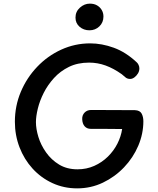

<svg xmlns="http://www.w3.org/2000/svg" viewBox="-20 -1019 873 1058"><path d="M733 -676Q739 -671 743.5 -661.5Q748 -652 748 -642Q748 -627 740 -614Q732 -601 720.5 -592.5Q709 -584 697 -584Q681 -584 670.5 -593.5Q660 -603 651 -610Q606 -642 562 -658Q518 -674 471 -674Q408 -674 360 -650.5Q312 -627 277.5 -589Q243 -551 221 -507.5Q199 -464 188.5 -421Q178 -378 178 -346Q178 -309 191.5 -264.5Q205 -220 234 -179Q263 -138 306 -112Q349 -86 407 -86Q457 -86 499.5 -105Q542 -124 574.5 -156Q607 -188 627 -227.5Q647 -267 653 -308Q625 -308 596.5 -308.5Q568 -309 539 -309Q510 -309 480 -309Q459 -309 446.5 -323Q434 -337 433 -362Q432 -384 446 -398.5Q460 -413 482 -413Q540 -413 602 -412.5Q664 -412 723 -412Q751 -411 760.5 -393Q770 -375 770 -351Q770 -282 742 -216Q714 -150 663.5 -97Q613 -44 547 -12.5Q481 19 405 19Q332 19 269 -10Q206 -39 159.5 -90Q113 -141 87.5 -207.5Q62 -274 62 -348Q62 -435 94.5 -512.5Q127 -590 184.5 -650.5Q242 -711 317.5 -745.5Q393 -780 477 -780Q541 -780 607 -756Q673 -732 733 -676ZM473 -852Q441 -852 418.5 -871.5Q396 -891 396 -922Q396 -955 420.5 -977Q445 -999 475 -999Q498 -999 514.5 -989.5Q531 -980 540.5 -964Q550 -948 550 -928Q550 -895 527.5 -873.5Q505 -852 473 -852Z"/></svg>

Font: Playpen Sans Medium
Style: Regular
Weight: 500
Designer: Laura Meseguer, Veronika Burian, José Scaglione
Foundry: TypeTogether
Version: Version 1.001